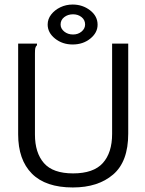

<svg xmlns="http://www.w3.org/2000/svg" viewBox="-20 -815 640 846"><path d="M301 11Q181 11 120.5 -50Q60 -111 60 -223V-623H143V-616Q137 -610 135.5 -603Q134 -596 134 -579V-222Q134 -142 173.5 -96.5Q213 -51 302 -51Q392 -51 433 -96.5Q474 -142 474 -225V-623H545V-226Q545 -103 478.5 -46Q412 11 301 11ZM300 -619Q255 -619 222.5 -645Q190 -671 190 -707Q190 -731 205.5 -751Q221 -771 246 -783Q271 -795 300 -795Q344 -795 377 -769.5Q410 -744 410 -706Q410 -671 378 -645Q346 -619 300 -619ZM302 -663Q324 -663 339.5 -676Q355 -689 355 -707Q355 -727 339.5 -739.5Q324 -752 302 -752Q279 -752 263 -739.5Q247 -727 247 -707Q247 -689 263 -676Q279 -663 302 -663Z"/></svg>

Font: Inconsolata Expanded
Style: Regular
Weight: 400
Width: 7
Monospace: yes
Designer: Raph Levien, Cyreal, Brenton Simpson
Foundry: Raph Levien, Cyreal, Google
Version: Version 3.000; ttfautohint (v1.8.2.53-6de2)